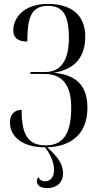

<svg xmlns="http://www.w3.org/2000/svg" viewBox="-20 -745 510 984"><path d="M222 219C272 219 303 189 303 143C303 96 277 60 222 10C340 6 428 -54 428 -193C428 -313 363 -363 255 -372C364 -389 417 -454 417 -557C417 -675 337 -725 226 -725C95 -725 48 -647 48 -590C48 -551 72 -532 120 -532C120 -646 135 -715 226 -715C304 -715 333 -666 333 -549C333 -437 292 -376 213 -376H136V-366H208C298 -366 345 -312 345 -193C345 -47 295 0 213 0C120 0 90 -62 91 -182C52 -182 31 -157 31 -118C31 -47 91 10 211 10C240 48 257 90 257 125C257 162 240 184 210 184C196 184 183 178 178 163C172 167 169 174 169 182C169 205 187 219 222 219Z"/></svg>

Font: Noto Serif Display ExtraCondensed
Style: Regular
Weight: 400
Width: 2
Designer: Monotype Design Team
Foundry: Monotype Imaging Inc.
Version: Version 2.009